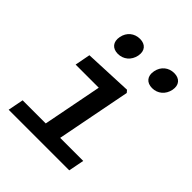

<svg xmlns="http://www.w3.org/2000/svg" viewBox="-213 -912 1045 1045"><g transform="rotate(45 310.0 -389.0)"><path d="M26 0H492.5L510 -90H332.5L416 -519L404.5 -532.5L127 -520.5L110 -431.5H288L221.5 -90H43.5ZM231 -635C273.5 -635 307.5 -663 316.5 -707.5C325 -751.5 301 -778.5 259 -778.5C216.5 -778.5 182.5 -751.5 174 -707.5C165 -663 189 -635 231 -635ZM494.5 -635C537 -635 571 -663 580 -707.5C588.5 -751.5 564.5 -778.5 522.5 -778.5C480 -778.5 446 -751.5 437.5 -707.5C428.5 -663 452.5 -635 494.5 -635Z"/></g></svg>

Font: Monaspace Neon Medium
Style: Italic
Weight: 500
Italic angle: -11°
Designer: Riley Cran & the Lettermatic Team
Foundry: Lettermatic
Version: Version 1.200 (Monaspace Neon)